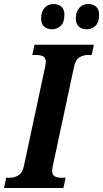

<svg xmlns="http://www.w3.org/2000/svg" viewBox="-54 -937 514 957"><path d="M-34 0 -23 -51H-6Q19 -51 38.5 -63.5Q58 -76 65 -109L171 -604Q174 -620 174 -630Q174 -649 161 -656Q148 -663 125 -663H107L118 -714H414L403 -663H386Q360 -663 341 -650.5Q322 -638 315 -604L209 -109Q206 -95 206 -84Q206 -65 219 -58Q232 -51 255 -51H273L262 0ZM379 -791Q354 -791 339 -804.5Q324 -818 324 -845Q324 -879 341.5 -898Q359 -917 386 -917Q409 -917 424.5 -904Q440 -891 440 -864Q440 -824 421 -807.5Q402 -791 379 -791ZM206 -791Q181 -791 166 -804.5Q151 -818 151 -845Q151 -879 168.5 -898Q186 -917 213 -917Q237 -917 252 -904Q267 -891 267 -864Q267 -824 248 -807.5Q229 -791 206 -791Z"/></svg>

Font: Noto Serif Condensed
Style: Bold Italic
Weight: 700
Width: 3
Italic angle: -12°
Designer: Monotype Design Team
Foundry: Monotype Imaging Inc.
Version: Version 2.014